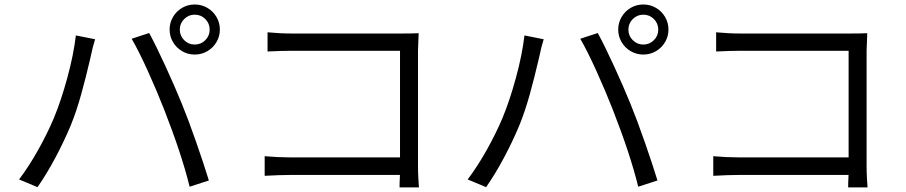

<svg xmlns="http://www.w3.org/2000/svg" viewBox="-20 -828 4040 856"><path d="M848.2 -629.4Q875.8 -629.4 895.3 -648.9Q914.8 -668.4 914.8 -696Q914.8 -723.6 895.3 -743.1Q875.8 -762.6 848.2 -762.6Q820.6 -762.6 801.1 -743.1Q781.6 -723.6 781.6 -696Q781.6 -668.4 801.1 -648.9Q820.6 -629.4 848.2 -629.4ZM848.2 -808Q878.8 -808 904.5 -793Q930.2 -778 945.2 -752.3Q960.2 -726.6 960.2 -696Q960.2 -666.2 945.2 -640.5Q930.2 -614.8 904.5 -599.8Q878.8 -584.8 848.2 -584.8Q817.6 -584.8 791.9 -599.8Q766.2 -614.8 751.2 -640.5Q736.2 -666.2 736.2 -696Q736.2 -726.6 751.2 -752.3Q766.2 -778 791.9 -793Q817.6 -808 848.2 -808ZM318.2 -670 404 -653Q398.4 -635.4 393.7 -617Q389 -598.6 385.8 -582L381.8 -564.4Q363.4 -485.2 342.2 -408.4Q321 -331.6 295 -268Q265.8 -198.2 227.2 -125.5Q188.6 -52.8 147.2 6.4L65 -28Q110.2 -88 150.6 -160.4Q191 -232.8 219.6 -300.2Q252.2 -378.4 280.3 -481.7Q308.4 -585 318.2 -670ZM567 -655.2 645 -680.8Q675.2 -625.4 717 -534.6Q758.8 -443.8 790.8 -365.2Q819.8 -294.4 854.6 -194.6Q889.4 -94.8 911.2 -23.4L825.4 4.4Q789.8 -140.8 712 -339.2Q679.2 -423.2 638.6 -512.6Q598 -602 567 -655.2Z M1281.6 -678.6H1773.2Q1820 -678.6 1846.6 -680Q1843.6 -612.8 1843.6 -603.8V-87.2Q1843.6 -59 1845.1 -33.7Q1846.6 -8.4 1847.8 7.6H1761.4L1761.6 -12.4Q1763.4 -43 1763.4 -79.4V-601.6H1281.6Q1235.6 -601.6 1172.8 -598.4V-684Q1228.4 -678.6 1281.6 -678.6ZM1269.6 -126.4H1806.2V-48H1272.2Q1230.2 -48 1160 -44.2V-131.6Q1219.6 -126.4 1269.6 -126.4Z M2848.2 -629.4Q2875.8 -629.4 2895.3 -648.9Q2914.8 -668.4 2914.8 -696Q2914.8 -723.6 2895.3 -743.1Q2875.8 -762.6 2848.2 -762.6Q2820.6 -762.6 2801.1 -743.1Q2781.6 -723.6 2781.6 -696Q2781.6 -668.4 2801.1 -648.9Q2820.6 -629.4 2848.2 -629.4ZM2848.2 -808Q2878.8 -808 2904.5 -793Q2930.2 -778 2945.2 -752.3Q2960.2 -726.6 2960.2 -696Q2960.2 -666.2 2945.2 -640.5Q2930.2 -614.8 2904.5 -599.8Q2878.8 -584.8 2848.2 -584.8Q2817.6 -584.8 2791.9 -599.8Q2766.2 -614.8 2751.2 -640.5Q2736.2 -666.2 2736.2 -696Q2736.2 -726.6 2751.2 -752.3Q2766.2 -778 2791.9 -793Q2817.6 -808 2848.2 -808ZM2318.2 -670 2404 -653Q2398.4 -635.4 2393.7 -617Q2389 -598.6 2385.8 -582L2381.8 -564.4Q2363.4 -485.2 2342.2 -408.4Q2321 -331.6 2295 -268Q2265.8 -198.2 2227.2 -125.5Q2188.6 -52.8 2147.2 6.4L2065 -28Q2110.2 -88 2150.6 -160.4Q2191 -232.8 2219.6 -300.2Q2252.2 -378.4 2280.3 -481.7Q2308.4 -585 2318.2 -670ZM2567 -655.2 2645 -680.8Q2675.2 -625.4 2717 -534.6Q2758.8 -443.8 2790.8 -365.2Q2819.8 -294.4 2854.6 -194.6Q2889.4 -94.8 2911.2 -23.4L2825.4 4.4Q2789.8 -140.8 2712 -339.2Q2679.2 -423.2 2638.6 -512.6Q2598 -602 2567 -655.2Z M3281.6 -678.6H3773.2Q3820 -678.6 3846.6 -680Q3843.6 -612.8 3843.6 -603.8V-87.2Q3843.6 -59 3845.1 -33.7Q3846.6 -8.4 3847.8 7.6H3761.4L3761.6 -12.4Q3763.4 -43 3763.4 -79.4V-601.6H3281.6Q3235.6 -601.6 3172.8 -598.4V-684Q3228.4 -678.6 3281.6 -678.6ZM3269.6 -126.4H3806.2V-48H3272.2Q3230.2 -48 3160 -44.2V-131.6Q3219.6 -126.4 3269.6 -126.4Z"/></svg>

Font: 寒蝉端黑体 Light
Style: Regular
Weight: 300
Designer: ChillDuanSans {Warren2060}; 
Source Han Sans {Ryoko NISHIZUKA 西塚涼子 (kana, bopomofo & ideographs); Paul D. Hunt (Latin, G
Foundry: ChillType&Adobe
Version: Version 1.300;Glyphs 3.3 (3306)